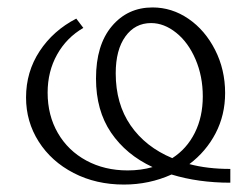

<svg xmlns="http://www.w3.org/2000/svg" viewBox="-20 -491 676 516"><path d="M599 0Q513 0 441 -22Q381 5 313 5Q238 5 178 -26Q118 -57 84 -110.5Q50 -164 50 -229Q50 -298 86.5 -353.5Q123 -409 185 -441L204 -416Q159 -390 133.5 -344.5Q108 -299 108 -242Q108 -181 135.5 -133.5Q163 -86 212 -59.5Q261 -33 323 -33Q359 -33 390 -42Q319 -75 278.5 -134.5Q238 -194 238 -280Q238 -370 280.5 -420.5Q323 -471 390 -471Q442 -471 486.5 -440.5Q531 -410 558 -357Q585 -304 585 -241Q585 -182 559.5 -133Q534 -84 489 -50Q537 -37 599 -37ZM443 -66Q482 -91 503.5 -134Q525 -177 525 -232Q525 -286 505.5 -331.5Q486 -377 453.5 -403Q421 -429 386 -429Q343 -429 317 -393Q291 -357 291 -294Q291 -212 331 -154Q371 -96 443 -66Z"/></svg>

Font: Ysabeau SC Semilight
Style: Regular
Weight: 300
Designer: Christian Thalmann (Catharsis Fonts)
Version: Version 0.003